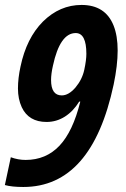

<svg xmlns="http://www.w3.org/2000/svg" viewBox="-24 -743 507 773"><path d="M163.6 -252Q91.3 -252 63.5 -311.5Q48.3 -344.7 48.3 -386.5Q48.3 -428.2 58.6 -475.1Q82.5 -589.4 148.9 -656.2Q216.8 -723.1 304.2 -723.1Q399.9 -723.1 433.1 -640.6Q449.7 -599.1 449.7 -539.6Q449.7 -480 433.6 -402.8Q345.7 9.8 69.8 9.8Q23.4 9.8 -4.4 2L19.5 -109.9Q48.8 -99.1 79.1 -99.1Q161.1 -99.1 215.3 -156.2Q269.5 -213.4 299.3 -334H294.9Q271 -294.9 237.1 -273.4Q203.1 -252 163.6 -252ZM181.6 -420.9Q181.6 -358.9 224.6 -358.9Q252.4 -358.9 279.8 -390.6Q307.1 -423.3 315.4 -462.4Q323.7 -501.5 323.7 -526.4Q323.7 -609.9 280.8 -609.9Q217.3 -609.9 189 -478Q181.6 -445.3 181.6 -420.9Z"/></svg>

Font: Open Sans Hebrew Condensed
Style: Bold Italic
Weight: 700
Width: 3
Italic angle: -12°
Foundry: Ascender Corporation, Yanek Iontef
Version: Version 2.001;PS 002.001;hotconv 1.0.70;makeotf.lib2.5.58329